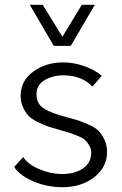

<svg xmlns="http://www.w3.org/2000/svg" viewBox="-20 -770 508 800"><path d="M204 -579 104 -750H158L240 -617L321 -750H375L275 -579ZM239 10Q177 10 120 -14Q63 -38 39 -74L77 -116Q94 -87 140.5 -66.5Q187 -46 236 -45Q289 -44 324.5 -67.5Q360 -91 360 -133Q360 -150 352 -163.5Q344 -177 335.5 -185.5Q327 -194 305.5 -203Q284 -212 273.5 -215.5Q263 -219 234 -227Q227 -229 224 -230Q195 -238 177.5 -244Q160 -250 136 -262Q112 -274 99 -287.5Q86 -301 76 -322.5Q66 -344 66 -370Q66 -434 119 -472Q172 -510 242 -510Q288 -510 332.5 -494Q377 -478 404 -454L365 -409Q324 -453 253 -456Q205 -458 168.5 -437.5Q132 -417 132 -378Q132 -337 163.5 -317.5Q195 -298 257 -282Q291 -273 306.5 -268Q322 -263 350 -250.5Q378 -238 391 -224.5Q404 -211 415 -188.5Q426 -166 426 -137Q426 -73 372.5 -31.5Q319 10 239 10Z"/></svg>

Font: Orkney Light
Style: Regular
Weight: 300
Designer: Samuel Oakes and Alfredo Marco Pradil
Foundry: Alfredo Marco Pradil
Version: 1.0; ttfautohint (v1.5)